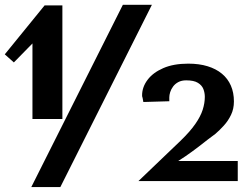

<svg xmlns="http://www.w3.org/2000/svg" viewBox="-28 -746 1014 791"><path d="M105.7 -255.7V-597.8L132.1 -593.9L29.1 -488.8L-8.3 -522.1L155.7 -723.7H229V-255.7ZM100.9 24.7 478.2 -726.3H597.8L220.6 24.7ZM542.3 0 714.8 -165.1Q754.4 -203.3 776.4 -234.9Q798.3 -266.4 807.1 -293.9Q815.8 -321.4 815.8 -346.9Q815.8 -363.8 809.8 -379.3Q803.7 -394.8 787.1 -404.9Q770.6 -415 739.2 -415Q720.1 -415 706.6 -407.8Q693.2 -400.6 685 -389.4Q676.8 -378.3 673.1 -366.3Q669.5 -354.3 669.5 -345V-328.9L562.6 -325.8Q560.5 -339 559.4 -343Q558.2 -347.1 557.8 -348.1Q557.4 -349.2 557.4 -353Q557.4 -387 579.7 -416.8Q601.9 -446.7 644.3 -465.2Q686.8 -483.8 747.5 -483.8Q792.3 -483.8 827.2 -473.1Q862.1 -462.4 886.3 -442.3Q910.5 -422.2 923.1 -393.4Q935.7 -364.6 935.7 -328.1Q935.7 -297.5 923.8 -272.8Q912 -248.1 894.4 -228.9Q876.9 -209.6 859.6 -194.7Q846.7 -185.8 828.6 -171.5Q810.6 -157.2 787.7 -139.7Q764.8 -122.2 737.3 -103.1Q709.8 -84.1 677.8 -65.5L689.1 -82.6H951.5V0Z"/></svg>

Font: Russolo 10pt ExtraLight
Style: Regular
Weight: 200
Designer: Micah Stupak-Hahn
Version: Version 1.000